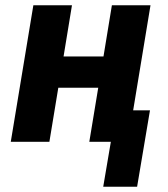

<svg xmlns="http://www.w3.org/2000/svg" viewBox="-20 -540 640 731"><path d="M502 171H373L402 0H320L354 -206H202L168 0H21L107 -520H254L222 -325H374L406 -520H553L487 -120H551Z"/></svg>

Font: Iosevka Aile Heavy
Style: Italic
Weight: 900
Italic angle: -9°
Designer: Belleve Invis
Foundry: Belleve Invis
Version: Version 31.1.0; ttfautohint (v1.8.4)